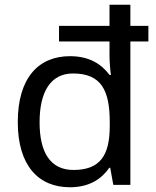

<svg xmlns="http://www.w3.org/2000/svg" viewBox="-20 -780 657 810"><path d="M275 10C358 10 409 -26 441 -72H445L458 0H530V-605H606V-671H530V-760H442V-671H229V-605H442V-544C442 -523 445 -481 448 -464H442C409 -508 359 -543 275 -543C143 -543 55 -452 55 -265C55 -83 141 10 275 10ZM290 -63C193 -63 147 -136 147 -264C147 -392 193 -470 288 -470C407 -470 443 -399 443 -265V-248C443 -124 402 -63 290 -63Z"/></svg>

Font: Noto Sans Mahajani
Style: Regular
Weight: 400
Designer: Monotype Design Team
Foundry: Monotype Imaging Inc.
Version: Version 2.003